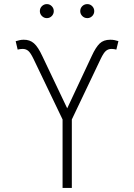

<svg xmlns="http://www.w3.org/2000/svg" viewBox="-20 -930 664 950"><path d="M289.6 0V-338.9L145.5 -639.2Q130.9 -669.4 119.4 -678.7Q107.9 -688 91.8 -688Q85.4 -688 79.1 -687Q72.8 -686 67.4 -684.6L57.6 -726.1Q68.4 -729.5 77.6 -731.4Q86.9 -733.4 97.2 -733.4Q127.4 -733.9 147.9 -715.8Q168.5 -697.8 189.5 -652.3L312.5 -394L434.1 -653.3Q453.6 -695.8 472.9 -714.6Q492.2 -733.4 525.4 -733.4Q536.6 -733.4 545.9 -731.7Q555.2 -730 565.9 -726.6L555.7 -684.6Q550.8 -686 544.4 -687Q538.1 -688 532.2 -688Q516.1 -688 504.4 -678.5Q492.7 -668.9 478.5 -639.2L335.4 -338.9V0ZM412.1 -840.3Q397.5 -840.3 387.2 -850.6Q377 -860.8 377 -875Q377 -889.6 387.2 -899.7Q397.5 -909.7 412.1 -909.7Q426.3 -909.7 436.3 -899.4Q446.3 -889.2 446.3 -875Q446.3 -860.8 436.3 -850.6Q426.3 -840.3 412.1 -840.3ZM211.9 -840.3Q197.8 -840.3 187.5 -850.6Q177.2 -860.8 177.2 -875Q177.2 -889.6 187.5 -899.7Q197.8 -909.7 211.9 -909.7Q226.1 -909.7 236.1 -899.4Q246.1 -889.2 246.1 -875Q246.1 -860.8 236.1 -850.6Q226.1 -840.3 211.9 -840.3Z"/></svg>

Font: Inter ExtraLight
Style: Regular
Weight: 250
Designer: Rasmus Andersson
Foundry: rsms
Version: Version 4.001;git-66647c0bb